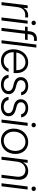

<svg xmlns="http://www.w3.org/2000/svg" viewBox="1590 -2368 791 4010"><g transform="rotate(90 1985.0 -363.5)"><path d="M24.9 0H88.4L129.4 -334C142.6 -439.5 201.2 -496.1 296.9 -496.1C310.1 -496.1 324.7 -494.6 340.8 -491.7L348.6 -552.7C339.4 -555.7 320.8 -557.6 310.5 -557.6C240.2 -557.6 179.7 -525.9 149.4 -463.4H143.6L153.3 -545.9H92.3Z M344.7 0H407.7L475.1 -545.9H412.1ZM412.1 -671.9C412.1 -646.5 433.1 -626.5 459.5 -626.5C485.8 -626.5 506.3 -646.5 506.3 -671.9C506.3 -697.3 485.8 -717.3 459.5 -717.3C433.1 -717.3 412.1 -697.3 412.1 -671.9Z M635.7 -598.1 629.4 -545.9H542.5L535.6 -490.7H622.6L562.5 0H625.5L685.5 -490.7H808.6L814.9 -545.9H692.4L697.8 -591.3C705.1 -649.4 739.7 -680.2 796.4 -680.2C808.1 -680.2 819.3 -678.7 831.5 -676.8L838.4 -734.9C827.6 -737.3 813 -739.3 798.8 -739.3C703.1 -739.3 647 -690.9 635.7 -598.1Z M821.3 0H884.8L974.1 -727.5H911.1Z M1249.5 11.7C1356.9 11.7 1447.8 -48.3 1481.9 -148.4H1417.5C1386.7 -83 1326.7 -45.9 1251 -45.9C1139.2 -45.4 1067.9 -129.9 1070.8 -253.4H1504.9L1506.8 -273.9C1521 -442.4 1430.2 -557.6 1286.1 -557.6C1130.4 -557.6 1016.6 -435.1 1010.3 -263.7C1002.9 -97.7 1097.2 12.2 1249.5 11.7ZM1077.1 -309.1C1095.2 -423.3 1176.3 -500 1282.2 -500C1383.8 -500 1449.7 -424.3 1446.8 -309.1Z M1748.5 11.7C1864.7 11.7 1946.8 -54.7 1946.8 -149.4C1946.8 -222.2 1900.9 -273.9 1805.7 -298.3L1750 -313C1684.6 -329.6 1654.8 -359.9 1654.8 -405.8C1654.8 -462.4 1704.6 -502 1775.4 -502C1843.8 -502 1894.5 -466.8 1905.3 -409.7H1970.2C1960 -501 1883.8 -557.6 1775.9 -557.6C1667 -557.6 1591.3 -494.6 1591.3 -404.8C1591.3 -331.1 1634.3 -281.2 1728 -256.8L1786.1 -242.2C1851.6 -225.1 1882.3 -192.9 1882.3 -146.5C1882.3 -86.9 1827.1 -45.4 1750.5 -45.4C1671.9 -45.4 1618.7 -83.5 1607.9 -147H1542.5C1550.3 -47.9 1627.9 11.7 1748.5 11.7Z M2210.4 11.7C2326.7 11.7 2408.7 -54.7 2408.7 -149.4C2408.7 -222.2 2362.8 -273.9 2267.6 -298.3L2211.9 -313C2146.5 -329.6 2116.7 -359.9 2116.7 -405.8C2116.7 -462.4 2166.5 -502 2237.3 -502C2305.7 -502 2356.4 -466.8 2367.2 -409.7H2432.1C2421.9 -501 2345.7 -557.6 2237.8 -557.6C2128.9 -557.6 2053.2 -494.6 2053.2 -404.8C2053.2 -331.1 2096.2 -281.2 2189.9 -256.8L2248 -242.2C2313.5 -225.1 2344.2 -192.9 2344.2 -146.5C2344.2 -86.9 2289.1 -45.4 2212.4 -45.4C2133.8 -45.4 2080.6 -83.5 2069.8 -147H2004.4C2012.2 -47.9 2089.8 11.7 2210.4 11.7Z M2478 0H2541L2608.4 -545.9H2545.4ZM2545.4 -671.9C2545.4 -646.5 2566.4 -626.5 2592.8 -626.5C2619.1 -626.5 2639.6 -646.5 2639.6 -671.9C2639.6 -697.3 2619.1 -717.3 2592.8 -717.3C2566.4 -717.3 2545.4 -697.3 2545.4 -671.9Z M2916 11.7C3078.6 11.7 3196.3 -114.7 3196.3 -292.5C3196.3 -448.2 3093.8 -557.6 2948.2 -557.6C2784.7 -557.6 2666.5 -430.7 2666.5 -253.9C2666.5 -97.7 2769.5 11.7 2916 11.7ZM2730 -254.9C2730 -397.5 2820.3 -500 2945.8 -500C3055.7 -500 3132.8 -414.1 3132.8 -291.5C3132.8 -148.4 3043 -45.9 2918.5 -45.9C2807.6 -45.9 2730 -131.8 2730 -254.9Z M3253.4 0H3316.9L3356.9 -326.7C3370.1 -433.6 3438 -500 3532.2 -500C3624 -500 3684.6 -434.1 3670.4 -319.8L3630.9 0H3694.3L3732.9 -320.8C3753.4 -480 3663.6 -557.6 3553.2 -557.6C3468.8 -557.6 3408.2 -517.1 3376.5 -457H3371.1L3381.8 -545.9H3320.8Z M3808.1 0H3871.1L3938.5 -545.9H3875.5ZM3875.5 -671.9C3875.5 -646.5 3896.5 -626.5 3922.9 -626.5C3949.2 -626.5 3969.7 -646.5 3969.7 -671.9C3969.7 -697.3 3949.2 -717.3 3922.9 -717.3C3896.5 -717.3 3875.5 -697.3 3875.5 -671.9Z"/></g></svg>

Font: Guggenheim Sans Display Light
Style: Italic
Weight: 300
Italic angle: -7°
Designer: Modified by Tom Baber under direction of Pentagram Design 2023
Foundry: rsms
Version: Version 1.001;Glyphs 3.1.2 (3151)